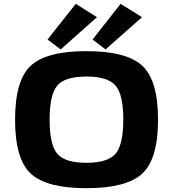

<svg xmlns="http://www.w3.org/2000/svg" viewBox="-20 -972 905 1006"><path d="M488 -882 298 -713 229 -765 377 -952ZM724 -882 533 -713 465 -765 612 -952ZM141 -627.5Q223 -704 433 -704Q643 -704 725.5 -627.5Q808 -551 808 -345Q808 -139 725.5 -62.5Q643 14 433 14Q223 14 141 -62.5Q59 -139 59 -345Q59 -551 141 -627.5ZM433 -571Q321 -571 280.5 -524Q240 -477 240 -345Q240 -213 280.5 -166Q321 -119 433 -119Q544 -119 585 -166Q626 -213 626 -345Q626 -477 585 -524Q544 -571 433 -571Z"/></svg>

Font: Exo 2 Expanded
Style: Bold
Weight: 700
Width: 7
Designer: Natanael Gama
Version: Version 1.001;PS 001.001;hotconv 1.0.70;makeotf.lib2.5.58329